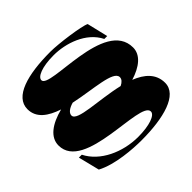

<svg xmlns="http://www.w3.org/2000/svg" viewBox="-214 -952 1404 1404"><g transform="rotate(-45 488.0 -250.0)"><path d="M65 -536C65 -445 139 -394 238 -361C117 -330 38 -272 38 -188C38 87 692 -1 692 114C692 151 612 180 495 180C336 180 174 107 111 -20H81L122 145C231 204 409 215 494 215C725 215 914 165 914 39C914 -55 848 -111 759 -146C863 -178 931 -233 931 -309C931 -609 287 -521 287 -614C287 -648 357 -680 480 -680C603 -680 763 -629 826 -502H856L817 -665C777 -686 566 -715 481 -715C244 -715 65 -665 65 -536ZM260 -276C260 -301 287 -323 333 -336C510 -298 709 -292 709 -224C709 -204 694 -187 667 -174C482 -218 260 -214 260 -276Z"/></g></svg>

Font: Sprat Extended Black
Style: Regular
Weight: 900
Width: 9
Designer: Ethan Nakache
Foundry: Collletttivo
Version: Version 2.000;Glyphs 3.2 (3217)